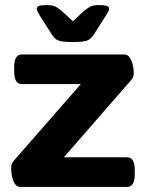

<svg xmlns="http://www.w3.org/2000/svg" viewBox="-20 -738 575 758"><path d="M61 0Q47 0 39 -12Q31 -24 27.5 -41Q24 -58 24 -72Q24 -77 25 -85Q26 -93 34 -103L299 -406H66Q36 -406 36 -456V-473Q36 -523 66 -523H471Q484 -523 492 -511Q500 -499 504 -482.5Q508 -466 508 -452Q508 -446 506.5 -438Q505 -430 497 -421L232 -117H482Q512 -117 512 -67V-50Q512 0 482 0ZM369 -718Q393 -718 402 -714.5Q411 -711 411 -703Q411 -696 397 -675L350 -601Q340 -585 325.5 -578.5Q311 -572 268 -572Q224 -572 209.5 -578.5Q195 -585 185 -601L138 -675Q125 -696 125 -703Q125 -711 133.5 -714.5Q142 -718 166 -718Q189 -718 202 -710.5Q215 -703 228 -691L268 -654L307 -691Q321 -703 334 -710.5Q347 -718 369 -718Z"/></svg>

Font: Asap Semi Expanded
Style: Bold
Weight: 700
Width: 6
Designer: Pablo Cosgaya
Foundry: Omnibus-Type
Version: Version 3.001; ttfautohint (v1.8.4.7-5d5b)